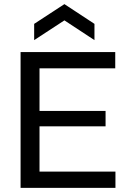

<svg xmlns="http://www.w3.org/2000/svg" viewBox="-20 -913 618 933"><path d="M80 0V-660H172V0ZM128 0V-79H541V0ZM128 -299V-374H493V-299ZM128 -581V-660H540V-581ZM146 -718V-797L293 -893L439 -797V-718L293 -814Z"/></svg>

Font: Bricolage Grotesque 28pt
Style: Regular
Weight: 400
Version: Version 1.001;gftools[0.9.33.dev8+g029e19f]